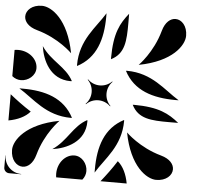

<svg xmlns="http://www.w3.org/2000/svg" viewBox="-62 -1028 1124 1092"><g transform="rotate(5 500.0 -482.5)"><path d="M678.2 -289.5C714.2 -99.5 811.6 -35.1 866.2 -35.1C922.5 -35.1 956.4 -68.1 956.4 -103C956.4 -131.5 933.8 -161.3 882.2 -175.5C756.5 -210.2 678.2 -289.5 678.2 -289.5ZM710.5 -678.2C900.5 -714.2 964.9 -811.6 964.9 -866.2C964.9 -922.5 931.9 -956.4 897 -956.4C868.5 -956.4 838.7 -933.8 824.5 -882.2C789.8 -756.5 710.5 -678.2 710.5 -678.2ZM641.2 -638.3C697.4 -529.7 806.6 -497.5 935.4 -497.1C942.1 -497.1 947.8 -497.1 954.5 -497.2C868.5 -549.4 791.7 -638.5 647.1 -638.8ZM696.6 -449C734.5 -372.4 807.8 -368.7 910.6 -368.7C921.3 -368.7 932.4 -368.8 943.7 -368.8C950.1 -368.8 956.4 -368.8 962.9 -369C904.5 -415.9 847 -449.2 702.4 -449.5ZM361.2 -647.1 361.7 -641.2C470.3 -697.4 502.5 -806.6 502.9 -935.4C502.9 -942.1 502.9 -947.8 502.8 -954.5C450.6 -868.5 361.5 -791.7 361.2 -647.1ZM550.5 -702.4 551 -696.6C627.6 -734.5 631.3 -807.8 631.3 -910.6C631.3 -921.3 631.2 -932.4 631.2 -943.7C631.2 -950.1 631.2 -956.4 631 -962.9C584.1 -904.5 550.8 -847 550.5 -702.4ZM263 -158C342 -169 448 -215 448 -332L447 -340C369 -299.2 344 -212 263 -158ZM297 -21.5C297 -14.5 297.5 -7.3 298.7 0H448.2C461.2 -15.4 466.8 -33.1 466.8 -50.5C466.8 -92.7 433.8 -133 392 -133C340 -133 297 -82.6 297 -21.5ZM514 -46C566 -132 655.5 -208.3 655.8 -352.9L655.3 -358.8C546.7 -302.6 514 -194 514 -65ZM551.8 0H701.3C691.8 -52.2 671.3 -95.5 640 -122C611.3 -76.7 581.1 -36.6 551.8 0ZM158 -737C169 -658 215 -552 332 -552L340 -553C299.2 -631 212 -656 158 -737ZM0 -551.8C15.4 -538.8 33.1 -533.2 50.5 -533.2C92.7 -533.2 133 -566.2 133 -608C133 -660 82.6 -703.1 21.5 -703.1C14.4 -703.1 7.3 -702.5 0 -701.3ZM46 -486C132 -434 208.3 -344.5 352.9 -344.2L358.8 -344.7C302.6 -453.3 194 -486 65 -486ZM0 -298.7C52.2 -308.2 95.5 -328.7 122 -360C76.7 -388.7 36.6 -418.9 0 -448.2ZM35.1 -133.8C35.1 -77.5 68.1 -43.6 103 -43.6C131.5 -43.6 161.3 -66.3 175.5 -117.8C210.2 -243.5 289.5 -321.8 289.5 -321.8C99.5 -285.8 35.1 -188.4 35.1 -133.8ZM0 -30C0 -13.4 13.4 0 30 0H98.8V-1.5C45.1 -1.5 1.5 -45.1 1.5 -98.8H0ZM429.1 -431.2 431.2 -429.1C450.2 -448.1 475.1 -457.6 500 -457.6C524.9 -457.6 549.8 -448.1 568.8 -429.1L570.9 -431.2C551.9 -450.2 542.4 -475.1 542.4 -500C542.4 -524.9 551.9 -549.8 570.9 -568.8L568.8 -570.9C549.8 -551.9 524.9 -542.4 500 -542.4C475.1 -542.4 450.2 -551.9 431.2 -570.9L429.1 -568.8C448.1 -549.8 457.6 -524.9 457.6 -500C457.6 -475.1 448.1 -450.2 429.1 -431.2ZM43.6 -897C43.6 -868.5 66.2 -838.7 117.8 -824.5C243.4 -789.8 321.8 -710.5 321.8 -710.5C285.8 -900.5 188.4 -964.9 133.8 -964.9C77.5 -964.9 43.6 -931.9 43.6 -897Z"/></g></svg>

Font: GlukFrames07
Style: Medium
Weight: 500
Monospace: yes
Designer: gluk
Foundry: gluk
Version: Version 1.00